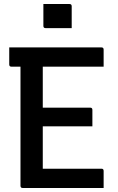

<svg xmlns="http://www.w3.org/2000/svg" viewBox="-20 -936 590 956"><path d="M196 -916H326Q337 -916 337 -905V-796H207Q196 -796 196 -807ZM93 0Q82 0 82 -11V-604H37Q26 -604 26 -615V-700H485Q496 -700 496 -689V-604H193V-400H429Q440 -400 440 -389V-307H193V-96H485Q496 -96 496 -85V0Z"/></svg>

Font: Recursive Sn Lnr St Med
Style: Regular
Weight: 500
Version: Version 1.085;hotconv 1.1.0;makeotfexe 2.6.0; ttfautohint (v